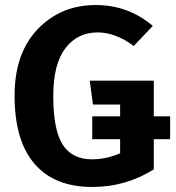

<svg xmlns="http://www.w3.org/2000/svg" viewBox="-20 -728 699 764"><path d="M657 -265V-174H592V-54Q480 16 348 16Q196 16 117 -76.5Q38 -169 38 -347Q38 -516 130 -612Q222 -708 361 -708Q490 -708 588 -625L512 -545Q440 -599 368 -599Q289 -599 240.5 -536.5Q192 -474 192 -346Q192 -211 229.5 -152.5Q267 -94 346 -94Q402 -94 458 -118V-174H347V-265H458V-312H350L337 -407H592V-265Z"/></svg>

Font: FiraGO SemiBold
Style: Regular
Weight: 600
Designer: bBox Type
Foundry: bBox Type GmbH
Version: Version 1.001;PS 001.001;hotconv 1.0.88;makeotf.lib2.5.64775